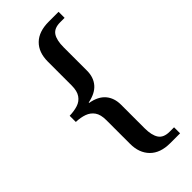

<svg xmlns="http://www.w3.org/2000/svg" viewBox="-278 -812 991 991"><g transform="rotate(-45 217.0 -316.5)"><path d="M316 127Q244 127 205.5 88Q167 49 167 -17V-190Q167 -231 151.5 -253Q136 -275 109.5 -284.5Q83 -294 49 -295V-340Q83 -341 109.5 -349.5Q136 -358 151.5 -380.5Q167 -403 167 -443V-617Q167 -685 205.5 -722.5Q244 -760 316 -760H388V-716H356Q312 -716 294.5 -690Q277 -664 277 -612V-441Q277 -393 250 -361.5Q223 -330 167 -319V-316Q223 -306 250 -274Q277 -242 277 -193V-21Q277 30 294.5 56.5Q312 83 356 83H388V127Z"/></g></svg>

Font: Noto Serif Kannada Medium
Style: Regular
Weight: 500
Version: Version 2.003